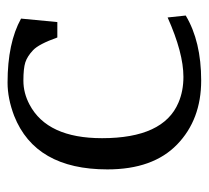

<svg xmlns="http://www.w3.org/2000/svg" viewBox="-42 -497 552 508"><g transform="rotate(-90 234.0 -243.0)"><path d="M269.4 -499Q374.5 -499 438.8 -463.3L429.6 -367.3H388.8Q371.4 -416.3 355.1 -431.6Q338.8 -446.9 323 -452Q307.1 -457.1 274.5 -457.1Q241.8 -457.1 211.2 -440.8Q122.4 -393.9 122.4 -249Q122.4 -86.7 216.3 -46.9Q246.9 -33.7 284.7 -33.7Q348 -33.7 441.8 -75.5L446.9 -27.6Q378.6 13.3 275 13.3Q171.4 13.3 105.6 -50.5Q39.8 -114.3 39.8 -234.7Q39.8 -425.5 181.6 -481.6Q227.6 -499 269.4 -499Z"/></g></svg>

Font: Suravaram
Style: Regular
Weight: 400
Designer: Purushoth Kumar Guthula
Foundry: SiliconAndhra, USA.
Version: Version 1.0.4; ttfautohint (v1.2.42-39fb)